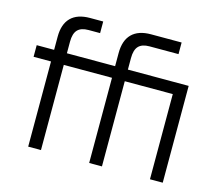

<svg xmlns="http://www.w3.org/2000/svg" viewBox="-100 -829 1099 958"><g transform="rotate(15 450.0 -350.0)"><path d="M435 -440H186V0H120V-440H30V-500H120V-568Q120 -633 153.5 -666.5Q187 -700 252 -700H320V-640H260Q222 -640 204 -621Q186 -602 186 -560V-500H435V-568Q435 -633 468.5 -666.5Q502 -700 567 -700H725V-640H575Q537 -640 519 -621Q501 -602 501 -560V-500H815V0H749V-440H501V0H435Z"/></g></svg>

Font: Retni Sans
Style: Regular
Weight: 400
Designer: Vitaly Kuzmin
Foundry: ParaType Ltd.
Version: Version 1.00;March 2, 2019;FontCreator 11.5.0.2425 64-bit; t